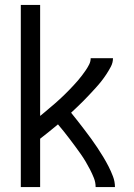

<svg xmlns="http://www.w3.org/2000/svg" viewBox="-20 -755 540 775"><path d="M64 0V-735H142V-287Q152 -295 162 -303.5Q172 -312 182 -320.5Q192 -329 202 -337.5Q212 -346 221.5 -355Q231 -364 240.5 -373Q250 -382 259 -391.5Q268 -401 277 -410.5Q286 -420 294.5 -430Q303 -440 311 -450.5Q319 -461 326.5 -472Q334 -483 340 -495Q346 -507 346 -520H436Q436 -502 427.5 -486Q419 -470 409.5 -455.5Q400 -441 389 -427Q378 -413 366 -400Q354 -387 342 -374Q330 -361 317.5 -348.5Q305 -336 292.5 -324Q280 -312 267 -300Q281 -283 294.5 -265.5Q308 -248 321.5 -230.5Q335 -213 348 -195Q361 -177 373 -159Q385 -141 396.5 -122Q408 -103 418 -83.5Q428 -64 436 -43Q444 -22 444 0H366Q366 -19 359 -36.5Q352 -54 343.5 -70.5Q335 -87 325.5 -103Q316 -119 305 -134.5Q294 -150 283 -165Q272 -180 260.5 -195Q249 -210 237.5 -224.5Q226 -239 214 -253Q196 -238 178 -223.5Q160 -209 142 -195V0Z"/></svg>

Font: Zed Sans
Style: Regular
Weight: 400
Designer: Belleve Invis
Foundry: Belleve Invis
Version: Version 1.0.0; ttfautohint (v1.8.4)